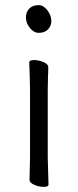

<svg xmlns="http://www.w3.org/2000/svg" viewBox="-20 -718 303 748"><path d="M131 -590Q112 -590 96.5 -609Q81 -628 81 -650Q81 -671 94 -684.5Q107 -698 131 -698Q149 -698 164.5 -678Q180 -658 180 -636Q180 -617 167 -603.5Q154 -590 131 -590ZM96 -417 94 -475Q94 -484 113 -484Q131 -484 149.5 -476Q168 -468 168 -457Q168 -436 167 -421L166 -368V-105L167 -67L169 1Q169 10 150 10Q132 10 113.5 2Q95 -6 95 -17L97 -105V-368Z"/></svg>

Font: Iansui
Style: Regular
Weight: 400
Designer: But Ko / Fontworks Inc.
Foundry: zi-hi.com / Fontworks Inc.
Version: Version 1.002